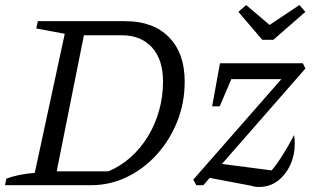

<svg xmlns="http://www.w3.org/2000/svg" viewBox="-24 -735 1245 762"><path d="M473 -651Q584 -651 646.5 -587.5Q709 -524 709 -411Q709 -327 679.5 -253Q650 -179 598.5 -122Q547 -65 480 -32.5Q413 0 337 0H-4L1 -26Q22 -34 50 -40Q78 -46 114 -49L233 -601L120 -622L126 -651ZM406 -55Q454 -75 494 -110.5Q534 -146 563 -193.5Q592 -241 607.5 -296.5Q623 -352 623 -412Q623 -498 579.5 -546.5Q536 -595 459 -595H309L201 -55ZM755 0 743 -22 1148 -484H1178L1188 -463L783 0ZM972 2 787 -33 837 -87 1075 -56 1037 -39Q1065 -69 1091 -109Q1117 -149 1143 -199Q1144 -192 1145 -184Q1146 -176 1146 -168Q1146 -119 1127.5 -79.5Q1109 -40 1077.5 -16.5Q1046 7 1004 7Q986 7 972 2ZM818 -313 849 -484H921L848 -313ZM873 -421 849 -484H1178L1113 -421ZM1017 -577 922 -688 953 -715 1046 -636 1164 -715 1188 -688 1061 -577Z"/></svg>

Font: Piazzolla 24pt
Style: Italic
Weight: 400
Italic angle: -11.3°
Designer: Juan Pablo del Peral
Foundry: Huerta Tipografica
Version: Version 2.005